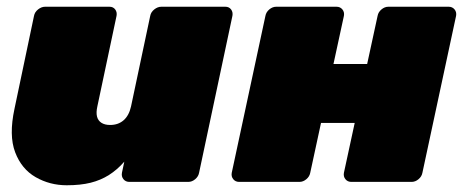

<svg xmlns="http://www.w3.org/2000/svg" viewBox="-20 -540 1376 570"><path d="M178 10Q128 10 86 -14Q44 -38 25 -88Q6 -138 23 -217L81 -493Q83 -504 93 -512Q103 -520 114 -520H305Q316 -520 322 -512Q328 -504 326 -493L269 -224Q265 -206 268 -194Q271 -182 281 -175.5Q291 -169 307 -169Q331 -169 347 -183Q363 -197 369 -224L426 -493Q428 -504 438 -512Q448 -520 459 -520H649Q660 -520 666 -512Q672 -504 670 -493L571 -27Q569 -16 559.5 -8Q550 0 539 0H364Q353 0 346.5 -8Q340 -16 342 -27L349 -60Q328 -36 303.5 -20.5Q279 -5 249 2.5Q219 10 178 10Z M690 0Q679 0 672.5 -8Q666 -16 668 -27L768 -493Q770 -504 779.5 -512Q789 -520 800 -520H979Q990 -520 996.5 -512Q1003 -504 1001 -493L970 -350H1070L1101 -493Q1103 -504 1112.5 -512Q1122 -520 1133 -520H1312Q1323 -520 1329.5 -512Q1336 -504 1334 -493L1234 -27Q1232 -16 1222.5 -8Q1213 0 1202 0H1023Q1012 0 1005.5 -8Q999 -16 1001 -27L1033 -175H933L901 -27Q899 -16 889.5 -8Q880 0 869 0Z"/></svg>

Font: Rubik Black
Style: Italic
Weight: 900
Italic angle: -12°
Designer: Hubert and Fischer
Foundry: Hubert and Fischer
Version: Version 2.300;gftools[0.9.30]